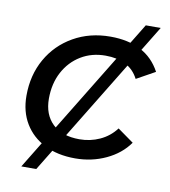

<svg xmlns="http://www.w3.org/2000/svg" viewBox="-79 -677 728 824"><g transform="rotate(10 285.5 -264.5)"><path d="M290 6Q213 6 156.5 -22.5Q100 -51 69 -102.5Q38 -154 38 -223Q38 -313 78 -383.5Q118 -454 189 -494.5Q260 -535 350 -535Q427 -535 482 -506.5Q537 -478 568 -420L487 -375Q467 -414 430.5 -432.5Q394 -451 343 -451Q283 -451 236 -422.5Q189 -394 162 -343.5Q135 -293 135 -227Q135 -158 176.5 -118Q218 -78 294 -78Q341 -78 382.5 -97Q424 -116 452 -153L522 -103Q486 -52 424 -23Q362 6 290 6ZM69 80 490 -609H555L134 80Z"/></g></svg>

Font: Montserrat Thin Medium
Style: Italic
Weight: 500
Italic angle: -11.3°
Version: Version 9.000